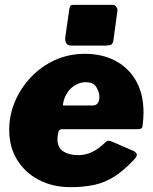

<svg xmlns="http://www.w3.org/2000/svg" viewBox="-20 -762 630 792"><path d="M272 10Q197 10 140 -20Q83 -50 50.5 -103Q18 -156 18 -226Q18 -288 42 -344Q66 -400 108.5 -444.5Q151 -489 207.5 -514.5Q264 -540 330 -540Q402 -540 456.5 -511Q511 -482 541.5 -428Q572 -374 572 -298Q572 -285 571 -271Q570 -257 568 -243Q567 -234 562 -231.5Q557 -229 544 -229H235Q223 -229 220 -214Q217 -199 217 -187Q217 -153 241 -137.5Q265 -122 302 -122Q331 -122 358 -134Q385 -146 416 -176Q422 -182 428.5 -181.5Q435 -181 444 -177L529 -140Q555 -129 537 -108Q493 -60 453 -34.5Q413 -9 369.5 0.5Q326 10 272 10ZM365 -327Q375 -327 382.5 -335.5Q390 -344 390 -362Q390 -382 377.5 -402.5Q365 -423 333 -423Q313 -423 292.5 -412Q272 -401 257.5 -379.5Q243 -358 239 -327ZM464 -715 448 -597Q446 -582 439 -578Q432 -574 415 -574H274Q259 -574 253.5 -583.5Q248 -593 249 -606L266 -725Q268 -736 271 -739Q274 -742 283 -742H446Q454 -742 460 -733.5Q466 -725 464 -715Z"/></svg>

Font: Libre Franklin Black
Style: Italic
Weight: 900
Italic angle: -8°
Designer: Pablo Impallari, Rodrigo Fuenzalida, Nhung Nguyen
Foundry: Impallari Type
Version: Version 3.000